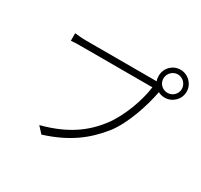

<svg xmlns="http://www.w3.org/2000/svg" viewBox="-170 -1038 1341 1282"><g transform="rotate(30 500.0 -397.0)"><path d="M288 23C475 -36 584 -122 677 -239C752 -338 804 -501 825 -611L826 -615C841 -606 858 -602 877 -602C936 -602 985 -650 985 -709C985 -769 936 -817 877 -817C817 -817 770 -769 770 -709C770 -693 772 -680 777 -670H234C201 -670 172 -673 145 -676V-618C172 -621 197 -621 233 -621H772C759 -517 706 -367 633 -270C548 -158 435 -75 244 -25ZM877 -639C838 -639 806 -670 806 -709C806 -748 838 -781 877 -781C916 -781 948 -748 948 -709C948 -670 916 -639 877 -639Z"/></g></svg>

Font: Spoqa Han Sans Neo Light
Style: Regular
Weight: 300
Designer: [Spoqa Han Sans Neo] Dong-huui Kim ___ Younghwa Kang ___ Yujin Lee ___ [Noto Sans] Ryoko NISHIZUKA ____ (kana & ideograp
Foundry: Spoqa (http://www.spoqa-han-sans.com)
Version: Version 1.100;hotconv 1.0.109;makeotfexe 2.5.65596